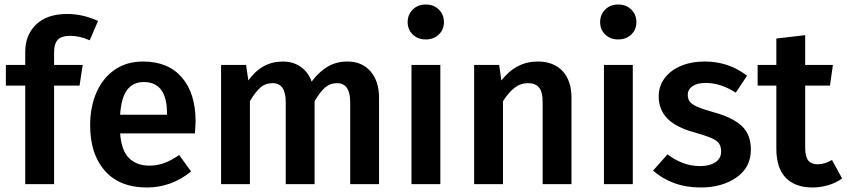

<svg xmlns="http://www.w3.org/2000/svg" viewBox="-20 -817 3757 852"><path d="M220 -585V-529H347L333 -437H220V0H92V-437H6V-529H92V-587Q92 -662 140.5 -708.5Q189 -755 278 -755Q348 -755 415 -724L378 -638Q335 -658 291 -658Q253 -658 236.5 -640.5Q220 -623 220 -585Z M845 -225H513Q519 -148 553 -115Q587 -82 643 -82Q678 -82 709 -93.5Q740 -105 775 -129L828 -56Q740 15 632 15Q511 15 445.5 -59Q380 -133 380 -261Q380 -342 408 -406.5Q436 -471 489 -507.5Q542 -544 615 -544Q726 -544 787 -473.5Q848 -403 848 -277Q848 -267 845 -225ZM721 -314Q721 -453 618 -453Q571 -453 544.5 -418.5Q518 -384 513 -308H721Z M1662 -383V0H1534V-363Q1534 -448 1476 -448Q1445 -448 1422.5 -428.5Q1400 -409 1376 -368V0H1248V-363Q1248 -448 1190 -448Q1158 -448 1135.5 -428.5Q1113 -409 1089 -368V0H961V-529H1072L1082 -460Q1142 -544 1235 -544Q1281 -544 1314.5 -520.5Q1348 -497 1363 -455Q1395 -498 1433.5 -521Q1472 -544 1522 -544Q1586 -544 1624 -500.5Q1662 -457 1662 -383Z M1950 -719Q1950 -686 1927.5 -664Q1905 -642 1869 -642Q1834 -642 1811.5 -664Q1789 -686 1789 -719Q1789 -752 1811.5 -774.5Q1834 -797 1869 -797Q1905 -797 1927.5 -774.5Q1950 -752 1950 -719ZM1934 0H1806V-529H1934Z M2516 -383V0H2388V-363Q2388 -410 2371.5 -429Q2355 -448 2323 -448Q2290 -448 2263.5 -427.5Q2237 -407 2212 -368V0H2084V-529H2195L2205 -460Q2270 -544 2366 -544Q2437 -544 2476.5 -501.5Q2516 -459 2516 -383Z M2804 -719Q2804 -686 2781.5 -664Q2759 -642 2723 -642Q2688 -642 2665.5 -664Q2643 -686 2643 -719Q2643 -752 2665.5 -774.5Q2688 -797 2723 -797Q2759 -797 2781.5 -774.5Q2804 -752 2804 -719ZM2788 0H2660V-529H2788Z M3295 -481 3245 -406Q3177 -449 3112 -449Q3074 -449 3053 -434.5Q3032 -420 3032 -396Q3032 -378 3041 -366Q3050 -354 3073.5 -343.5Q3097 -333 3143 -320Q3229 -297 3270.5 -259Q3312 -221 3312 -153Q3312 -74 3248 -29.5Q3184 15 3089 15Q3024 15 2970.5 -5Q2917 -25 2878 -60L2942 -132Q3011 -80 3086 -80Q3129 -80 3154.5 -97Q3180 -114 3180 -144Q3180 -167 3170.5 -180.5Q3161 -194 3136.5 -204.5Q3112 -215 3060 -230Q2979 -252 2941 -291.5Q2903 -331 2903 -390Q2903 -434 2928.5 -469Q2954 -504 3000.5 -524Q3047 -544 3107 -544Q3214 -544 3295 -481Z M3717 -25Q3689 -5 3654.5 5Q3620 15 3584 15Q3506 14 3465.5 -29.5Q3425 -73 3425 -158V-437H3342V-529H3425V-646L3553 -661V-529H3676L3663 -437H3553V-161Q3553 -122 3566.5 -105Q3580 -88 3609 -88Q3638 -88 3672 -107Z"/></svg>

Font: Fira Sans Medium
Style: Regular
Weight: 500
Designer: bBox Type GmbH & Carrois Corporate GbR & Edenspiekermann AG
Foundry: bBox Type GmbH & Carrois Corporate GbR & Edenspiekermann AG
Version: Version 4.301